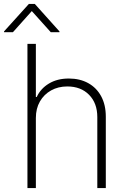

<svg xmlns="http://www.w3.org/2000/svg" viewBox="-56 -949 636 969"><path d="M125 -353.5V0H82.5V-727.5H125V-459.5H129.4Q148.9 -502 190.9 -527.3Q232.9 -552.7 291.5 -552.7Q347.2 -552.7 389.2 -529.5Q431.2 -506.3 454.6 -463.1Q478 -419.9 478 -359.9V0H435.1V-357.9Q435.1 -428.2 393.6 -470.5Q352.1 -512.7 283.7 -512.7Q237.8 -512.7 201.9 -492.7Q166 -472.7 145.5 -437Q125 -401.4 125 -353.5ZM200.2 -786.6 104.5 -893.1 9.3 -786.6H-35.6V-790.5L89.8 -929.2H119.6L244.1 -790.5V-786.6Z"/></svg>

Font: Inter Tight ExtraLight
Style: Regular
Weight: 250
Designer: Rasmus Andersson
Foundry: rsms
Version: Version 3.004